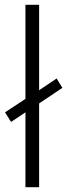

<svg xmlns="http://www.w3.org/2000/svg" viewBox="-20 -780 280 800"><path d="M86 0V-312L26 -272L1 -312L86 -368V-760H143V-404L216 -453L240 -414L143 -349V0Z"/></svg>

Font: Noto Sans Lao Light
Style: Regular
Weight: 300
Designer: Monotype Design Team
Foundry: Monotype Imaging Inc.
Version: Version 2.003; ttfautohint (v1.8.4.7-5d5b)